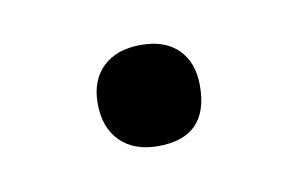

<svg xmlns="http://www.w3.org/2000/svg" viewBox="-30 -294 262 172"><g transform="rotate(-10 101.5 -208.0)"><path d="M104 -162Q82 -162 69.5 -174.5Q57 -187 57 -209Q57 -230 69.5 -242Q82 -254 104 -254Q126 -254 138 -242Q150 -230 150 -209Q150 -162 104 -162Z"/></g></svg>

Font: Cormorant Garamond Light Medium
Style: Italic
Weight: 500
Italic angle: -10°
Version: Version 4.001